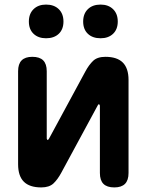

<svg xmlns="http://www.w3.org/2000/svg" viewBox="-20 -808 640 838"><path d="M59 -91V-497Q59 -529 74.5 -544.5Q90 -560 121 -560Q153 -560 168.5 -544.5Q184 -529 184 -497V-203Q186 -197 188 -197Q190 -197 191 -199L194 -203L352 -495Q368 -525 386.5 -542.5Q405 -560 440 -560Q491 -560 516 -535Q541 -510 541 -459V-53Q541 -21 525.5 -5.5Q510 10 479 10Q447 10 431.5 -5.5Q416 -21 416 -53V-347Q414 -353 412 -353Q410 -353 409 -352L406 -347L248 -55Q232 -25 213.5 -7.5Q195 10 160 10Q109 10 84 -15Q59 -40 59 -91ZM419 -641Q384 -641 363.5 -660.5Q343 -680 343 -714Q343 -748 363.5 -768Q384 -788 419 -788Q453 -788 473.5 -768Q494 -748 494 -714Q494 -680 473.5 -660.5Q453 -641 419 -641ZM181 -641Q147 -641 126.5 -660.5Q106 -680 106 -714Q106 -748 126.5 -768Q147 -788 181 -788Q216 -788 236.5 -768Q257 -748 257 -714Q257 -680 236.5 -660.5Q216 -641 181 -641Z"/></svg>

Font: Maple Mono NL
Style: Bold
Weight: 700
Monospace: yes
Designer: subframe7536
Version: Version 7.000